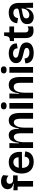

<svg xmlns="http://www.w3.org/2000/svg" viewBox="1714 -2462 763 4230"><g transform="rotate(-90 2095.0 -347.5)"><path d="M98 0V-340H17V-434L161 -425V-436Q115 -444 89 -463Q63 -482 52 -508.5Q41 -535 41 -562Q41 -605 62.5 -637.5Q84 -670 123 -688Q162 -706 214 -706Q256 -706 290.5 -694Q325 -682 351 -659L339 -542Q313 -564 286.5 -574.5Q260 -585 233 -585Q200 -585 180 -567Q160 -549 160 -517Q160 -494 170 -477Q180 -460 198.5 -450.5Q217 -441 242 -440H345V-340H222V0Z M645 14Q578 14 529.5 -6Q481 -26 449 -61.5Q417 -97 401.5 -145.5Q386 -194 386 -252Q386 -311 401.5 -362.5Q417 -414 448 -453Q479 -492 526 -514Q573 -536 636 -536Q696 -536 741.5 -515.5Q787 -495 816 -456.5Q845 -418 857 -365Q869 -312 862 -246L466 -241V-315L773 -320L745 -277Q750 -328 738.5 -362.5Q727 -397 701 -415.5Q675 -434 636 -434Q594 -434 565.5 -412Q537 -390 523 -350.5Q509 -311 509 -257Q509 -170 544.5 -126.5Q580 -83 647 -83Q678 -83 698.5 -92Q719 -101 732 -115.5Q745 -130 751 -148.5Q757 -167 758 -186L873 -174Q871 -137 857.5 -103Q844 -69 816.5 -43Q789 -17 746.5 -1.5Q704 14 645 14Z M949 0V-282L948 -522H1057L1051 -313H1063Q1072 -392 1093 -441Q1114 -490 1148.5 -513Q1183 -536 1231 -536Q1281 -536 1312.5 -511Q1344 -486 1358.5 -436.5Q1373 -387 1372 -313H1383Q1391 -391 1413.5 -440Q1436 -489 1472 -512.5Q1508 -536 1557 -536Q1598 -536 1628.5 -520.5Q1659 -505 1680 -474Q1701 -443 1711 -396.5Q1721 -350 1721 -288V0H1594V-273Q1594 -324 1585.5 -357.5Q1577 -391 1559.5 -407.5Q1542 -424 1515 -424Q1480 -424 1453.5 -396.5Q1427 -369 1412.5 -318.5Q1398 -268 1397 -196V0H1273V-275Q1273 -326 1264 -358.5Q1255 -391 1237.5 -407.5Q1220 -424 1193 -424Q1159 -424 1133 -398Q1107 -372 1091.5 -321Q1076 -270 1076 -195V0Z M1815 0V-522H1941V0ZM1878 -583Q1840 -583 1820 -599Q1800 -615 1800 -646Q1800 -677 1820 -693Q1840 -709 1878 -709Q1916 -709 1936 -692.5Q1956 -676 1956 -645Q1956 -616 1936 -599.5Q1916 -583 1878 -583Z M2041 0V-286L2040 -522H2150L2143 -313H2155Q2163 -389 2185 -438Q2207 -487 2245 -511.5Q2283 -536 2338 -536Q2426 -536 2469.5 -475Q2513 -414 2513 -289V0H2386V-277Q2386 -353 2364 -389.5Q2342 -426 2295 -426Q2255 -426 2226.5 -399Q2198 -372 2183 -319Q2168 -266 2167 -187V0Z M2607 0V-522H2733V0ZM2670 -583Q2632 -583 2612 -599Q2592 -615 2592 -646Q2592 -677 2612 -693Q2632 -709 2670 -709Q2708 -709 2728 -692.5Q2748 -676 2748 -645Q2748 -616 2728 -599.5Q2708 -583 2670 -583Z M3048 14Q2996 14 2952.5 3.5Q2909 -7 2878 -29.5Q2847 -52 2830 -87Q2813 -122 2814 -170L2922 -188Q2923 -152 2939 -128Q2955 -104 2984 -92.5Q3013 -81 3053 -81Q3099 -81 3126.5 -96.5Q3154 -112 3154 -141Q3154 -162 3140.5 -174Q3127 -186 3100 -194.5Q3073 -203 3032 -212Q2989 -221 2950.5 -232.5Q2912 -244 2882.5 -261Q2853 -278 2836 -305Q2819 -332 2819 -373Q2819 -423 2846 -459.5Q2873 -496 2922 -516Q2971 -536 3036 -536Q3097 -536 3146.5 -517Q3196 -498 3225.5 -459Q3255 -420 3253 -358L3145 -340Q3146 -373 3132 -395.5Q3118 -418 3092 -429.5Q3066 -441 3031 -441Q2988 -441 2963 -424.5Q2938 -408 2938 -381Q2938 -359 2953.5 -345.5Q2969 -332 2997.5 -324Q3026 -316 3066 -308Q3102 -301 3138.5 -291Q3175 -281 3206 -264Q3237 -247 3255.5 -218Q3274 -189 3274 -145Q3274 -96 3247 -60.5Q3220 -25 3169.5 -5.5Q3119 14 3048 14Z M3534 11Q3452 11 3411.5 -32.5Q3371 -76 3371 -166V-421H3305L3306 -511H3331Q3374 -514 3392.5 -535Q3411 -556 3415 -598L3420 -638H3495V-522H3627V-418H3495V-175Q3495 -136 3513 -119Q3531 -102 3562 -102Q3579 -102 3596.5 -106.5Q3614 -111 3628 -121V-5Q3600 4 3577 7.5Q3554 11 3534 11Z M3832 14Q3790 14 3755.5 -1.5Q3721 -17 3700 -48.5Q3679 -80 3679 -131Q3679 -176 3696 -205.5Q3713 -235 3744 -253.5Q3775 -272 3816 -282.5Q3857 -293 3904 -300Q3952 -309 3977 -314.5Q4002 -320 4011.5 -329Q4021 -338 4021 -355Q4021 -392 3995.5 -413Q3970 -434 3927 -434Q3900 -434 3874.5 -424.5Q3849 -415 3831.5 -392.5Q3814 -370 3811 -331L3697 -349Q3701 -401 3721.5 -437Q3742 -473 3775 -494.5Q3808 -516 3848 -526Q3888 -536 3930 -536Q4000 -536 4048 -511Q4096 -486 4120.5 -435.5Q4145 -385 4145 -310V-214Q4145 -179 4146 -143Q4147 -107 4147.5 -71Q4148 -35 4149 0H4037Q4037 -37 4037 -74.5Q4037 -112 4037 -154H4028Q4019 -107 3993 -69Q3967 -31 3926 -8.5Q3885 14 3832 14ZM3879 -82Q3902 -82 3925.5 -91Q3949 -100 3969.5 -118Q3990 -136 4004 -164Q4018 -192 4022 -230V-273L4048 -275Q4036 -261 4013.5 -253Q3991 -245 3963.5 -240.5Q3936 -236 3908 -231Q3880 -226 3856.5 -217Q3833 -208 3818.5 -192Q3804 -176 3804 -149Q3804 -118 3824.5 -100Q3845 -82 3879 -82Z"/></g></svg>

Font: Bricolage Grotesque 72pt SemiBold
Style: Regular
Weight: 600
Version: Version 1.001;gftools[0.9.33.dev8+g029e19f]